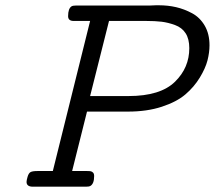

<svg xmlns="http://www.w3.org/2000/svg" viewBox="-20 -704 810 724"><path d="M80.1 -18.1Q80.1 -23.9 84 -37.4Q87.9 -50.8 95 -54.9Q102.1 -59.1 122.1 -59.1H179.2L319.8 -625H257.8Q236.8 -625 236.8 -643.1Q236.8 -671.9 250 -680.2Q254.9 -683.1 266.1 -683.1H543.9Q547.9 -683.1 555.9 -683.6Q564 -684.1 567.9 -684.1H579.1Q613.3 -684.1 644 -677Q674.8 -669.9 704.3 -654.1Q733.9 -638.2 752 -607.2Q770 -576.2 770 -533.2Q770 -506.3 762.5 -476.6Q754.9 -446.8 733.4 -411.4Q711.9 -376 679 -347.9Q646 -319.8 590.1 -301.5Q534.2 -283.2 462.9 -283.2H308.1L252 -59.1H308.1Q317.9 -59.1 322.5 -58.1Q327.1 -57.1 331.1 -53Q335 -48.8 335 -40Q335 -11.2 320.8 -2.9Q315.9 0 304.2 0H104Q80.1 0 80.1 -18.1ZM319.8 -341.8H464.8Q585 -341.8 640.1 -396Q693.8 -448.7 693.8 -522.5Q693.8 -557.1 679.9 -578.6Q666 -600.1 639.9 -609.6Q613.8 -619.1 589.4 -622.1Q564.9 -625 530.8 -625H391.1Z"/></svg>

Font: CMU Concrete
Style: Italic
Weight: 500
Italic angle: -14.04°
Version: Version 0.7.0